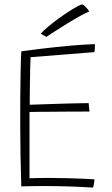

<svg xmlns="http://www.w3.org/2000/svg" viewBox="-20 -863 518 888"><path d="M410.5 4.5Q351.5 1 297 -0.8Q242.5 -2.5 182.5 -2.5Q159 -2.5 130.5 -2.2Q102 -2 78.5 -1Q76 -74 74.8 -148Q73.5 -222 73.5 -290Q73.5 -427.5 75 -513Q76.5 -598.5 78.5 -625.5Q163.5 -637.5 235.8 -645Q308 -652.5 356.8 -655.8Q405.5 -659 419 -659Q419 -646.5 418.5 -639.2Q418 -632 417 -622L121.5 -598.5Q120.5 -582 119.8 -552Q119 -522 118.5 -488Q118 -454 117.8 -424.2Q117.5 -394.5 117.5 -378.5Q128.5 -379 155 -379.8Q181.5 -380.5 215.8 -381.8Q250 -383 284.8 -384Q319.5 -385 347.8 -385.5Q376 -386 390 -386L394 -347Q386.5 -347 360.2 -347Q334 -347 298.2 -346.8Q262.5 -346.5 225.5 -346.2Q188.5 -346 159 -345.8Q129.5 -345.5 116.5 -345Q116.5 -337 116.5 -310.2Q116.5 -283.5 116.5 -246.5Q116.5 -209.5 116.5 -170Q116.5 -130.5 116.5 -95.5Q116.5 -60.5 116.5 -38.5Q131.5 -39.5 159 -39.8Q186.5 -40 206.5 -40Q246.5 -40 287.8 -39Q329 -38 363.5 -36.5Q398 -35 417 -33.5Q416.5 -28.5 415.8 -23Q415 -17.5 414.2 -12.5Q413.5 -7.5 412.5 -3.2Q411.5 1 410.5 4.5ZM360 -843Q366.5 -840.5 373.2 -834Q380 -827.5 385.2 -820.8Q390.5 -814 392.5 -809.5Q380 -805.5 351.2 -789.5Q322.5 -773.5 289.5 -753.2Q256.5 -733 230 -715.8Q203.5 -698.5 194.5 -692.5L168.5 -707Q179 -720 204.2 -741Q229.5 -762 260 -783.8Q290.5 -805.5 317.8 -822Q345 -838.5 360 -843Z"/></svg>

Font: Grandstander Thin Thin
Style: Regular
Weight: 250
Version: Version 1.200